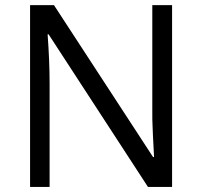

<svg xmlns="http://www.w3.org/2000/svg" viewBox="-20 -734 794 754"><path d="M655.8 0H561L170.9 -599.1H167Q174.8 -493.7 174.8 -405.8V0H98.1V-713.9H191.9L581.1 -117.2H585Q584 -130.4 580.6 -201.9Q577.1 -273.4 578.1 -304.2V-713.9H655.8Z"/></svg>

Font: f01899195
Style: Regular
Weight: 400
Foundry: Ascender Corporation
Version: Version 1.10